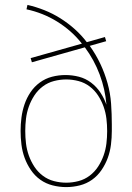

<svg xmlns="http://www.w3.org/2000/svg" viewBox="-20 -755 540 783"><path d="M250 8Q222 8 194.5 1Q167 -6 144.5 -22Q122 -38 106 -61.5Q90 -85 80.5 -111Q71 -137 67.5 -165Q64 -193 64 -221Q64 -248 67.5 -275.5Q71 -303 80 -329.5Q89 -356 104.5 -379Q120 -402 142.5 -418.5Q165 -435 192 -442Q219 -449 247 -449Q275 -449 302 -442Q329 -435 351.5 -418Q374 -401 389.5 -377.5Q405 -354 414 -328Q409 -391 386.5 -451Q364 -511 326 -562L110 -501L105 -518L314 -577Q293 -604 267.5 -626.5Q242 -649 213 -667Q184 -685 152.5 -697.5Q121 -710 88 -717L92 -735Q127 -727 161 -713.5Q195 -700 226 -680.5Q257 -661 284.5 -636.5Q312 -612 334 -583L408 -604L413 -587L346 -568Q371 -533 389 -495Q407 -457 418.5 -416Q430 -375 433 -332.5Q436 -290 436 -248V-221Q436 -193 432.5 -165Q429 -137 419.5 -111Q410 -85 394 -61.5Q378 -38 355.5 -22Q333 -6 305.5 1Q278 8 250 8ZM250 -10Q275 -10 300 -16.5Q325 -23 345.5 -38.5Q366 -54 380 -75.5Q394 -97 402.5 -121Q411 -145 414 -170Q417 -195 417 -220Q417 -246 414 -271Q411 -296 402.5 -320Q394 -344 380 -365.5Q366 -387 345.5 -402.5Q325 -418 300 -424.5Q275 -431 250 -431Q225 -431 200 -424.5Q175 -418 154.5 -402.5Q134 -387 120 -365.5Q106 -344 97.5 -320Q89 -296 86 -271Q83 -246 83 -221Q83 -195 86 -170Q89 -145 97.5 -121Q106 -97 120 -75.5Q134 -54 154.5 -38.5Q175 -23 200 -16.5Q225 -10 250 -10Z"/></svg>

Font: Iosevka Term Curly Thin
Style: Regular
Weight: 100
Designer: Belleve Invis
Foundry: Belleve Invis
Version: Version 32.3.0